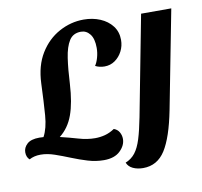

<svg xmlns="http://www.w3.org/2000/svg" viewBox="-141 -780 1106 1052"><g transform="rotate(-10 412.5 -254.0)"><path d="M368 95Q323 95 278.5 81.5Q234 68 191 50.5Q148 33 107.5 19Q67 5 30 5Q-6 5 -33 20Q-50 5 -50 -22Q-50 -48 -28.5 -68Q-7 -88 40 -88Q51 -88 63 -87Q87 -131 92.5 -203Q98 -275 102 -379Q106 -477 147.5 -544.5Q189 -612 254 -647.5Q319 -683 391 -683Q441 -683 482.5 -665.5Q524 -648 549 -615.5Q574 -583 574 -538Q574 -504 559 -475Q544 -446 518.5 -428Q493 -410 460 -410Q432 -410 409 -422Q420 -438 427.5 -464.5Q435 -491 435 -518Q435 -569 415 -594.5Q395 -620 365 -620Q321 -620 299.5 -586Q278 -552 269 -491Q260 -430 256 -349Q250 -245 226 -178.5Q202 -112 151 -72Q202 -60 249.5 -46Q297 -32 341 -32Q369 -32 396 -39Q423 -46 450 -64Q470 -57 480 -39.5Q490 -22 490 -2Q490 34 458.5 64.5Q427 95 368 95ZM572 175Q540 175 515.5 163.5Q491 152 482 129Q515 116 536 89Q557 62 571.5 15.5Q586 -31 600 -103L707 -660H875L769 -113Q740 35 695.5 105Q651 175 572 175Z"/></g></svg>

Font: Sansita Swashed SemiBold
Style: Regular
Weight: 600
Designer: Pablo Cosgaya
Foundry: Omnibus-Type
Version: Version 1.003; ttfautohint (v1.8.3)